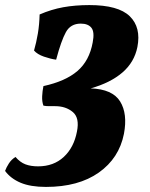

<svg xmlns="http://www.w3.org/2000/svg" viewBox="-75 -487 591 756"><path d="M106 249Q45 249 6 232.5Q-33 216 -55 186Q-50 172 -40 156.5Q-30 141 -14 131Q4 152 25 160Q46 168 75 168Q136 168 176 131Q216 94 228 31Q239 -23 211.5 -46Q184 -69 142 -69Q129 -69 117.5 -69Q106 -69 96 -71Q90 -87 91 -108Q92 -129 96 -148Q183 -167 230 -207.5Q277 -248 290 -320Q298 -361 285 -377.5Q272 -394 243 -394Q203 -394 184.5 -360.5Q166 -327 146 -252Q124 -255 98 -264Q72 -273 59 -288Q68 -319 74 -354.5Q80 -390 81 -430Q127 -450 174 -458.5Q221 -467 277 -467Q391 -467 436 -423Q481 -379 466 -302Q454 -242 407 -201.5Q360 -161 282 -139Q368 -136 398 -87.5Q428 -39 413 40Q394 136 314 192.5Q234 249 106 249Z"/></svg>

Font: Vollkorn Black
Style: Italic
Weight: 900
Italic angle: -11°
Designer: Friedrich Althausen
Foundry: Friedrich Althausen
Version: Version 5.000; ttfautohint (v1.8.3)